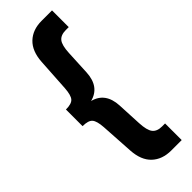

<svg xmlns="http://www.w3.org/2000/svg" viewBox="-238 -717 733 733"><g transform="rotate(-45 128.5 -350.0)"><path d="M11.2 -305.2V-395Q42 -395 52.7 -407.5Q63.5 -419.9 65.9 -455.1L74.2 -588.9Q77.6 -644 107.2 -672.1Q136.7 -700.2 185.1 -700.2H241.2V-609.9H225.1Q198.2 -609.9 186 -594.7Q173.8 -579.6 171.9 -539.1L167 -439Q163.1 -365.7 102.1 -350.1Q163.1 -334.5 167 -261.2L171.9 -161.1Q173.8 -120.6 186 -105.2Q198.2 -89.8 225.1 -89.8H241.2V0H185.1Q136.7 0 107.2 -27.8Q77.6 -55.7 74.2 -110.8L65.9 -245.1Q63.5 -280.3 52.7 -292.7Q42 -305.2 11.2 -305.2Z"/></g></svg>

Font: Bebas Neue Bold
Style: Regular
Weight: 700
Designer: Ryoichi Tsunekawa
Foundry: Ryoichi Tsunekawa
Version: Version 1.300